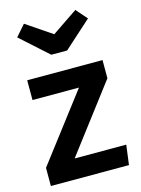

<svg xmlns="http://www.w3.org/2000/svg" viewBox="-120 -869 690 938"><g transform="rotate(-15 224.5 -400.0)"><path d="M226 -712 96 -800 47 -744 186 -619H266L405 -744L356 -800ZM40 -529V-429H275L18 -92V0H413L426 -100H165L421 -437V-529Z"/></g></svg>

Font: Fira Sans Medium
Style: Regular
Weight: 500
Designer: Carrois Corporate & Edenspiekermann AG
Foundry: Carrois Corporate GbR & Edenspiekermann AG
Version: Version 4.203